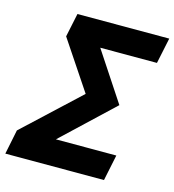

<svg xmlns="http://www.w3.org/2000/svg" viewBox="-128 -804 811 893"><g transform="rotate(15 278.0 -357.0)"><path d="M-21 0 3 -118 268 -365 111 -600 135 -714H577L551 -590H278L433 -355L189 -125H480L454 0Z"/></g></svg>

Font: BC Sans
Style: Bold Italic
Weight: 700
Italic angle: -12°
Designer: Monotype Design Team
Province of B.C.
Foundry: Monotype Imaging Inc.
Version: Version 2.000;GOOG;noto-source:20170915:90ef993387c0